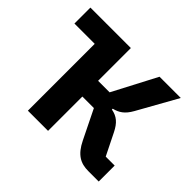

<svg xmlns="http://www.w3.org/2000/svg" viewBox="-123 -681 846 846"><g transform="rotate(45 300.0 -258.0)"><path d="M133.5 0H259.2V-213.8H331L397.7 -78.1C426.8 -18.5 461.6 0 509.6 0H574.9V-99.4H519.2L468.8 -201C449.2 -240.4 427.6 -258.9 391.7 -265.3V-270.6C422.9 -278.1 445.3 -292.6 466.6 -330.6L570.3 -516H437.9L331 -311.8H259.2V-516H7.1V-416.5H133.5Z"/></g></svg>

Font: Margiela Mono SemiBold
Style: Regular
Weight: 600
Designer: Mike Abbink, Paul van der Laan, Pieter van Rosmalen
Foundry: Bold Monday
Version: Version 2.003 2021